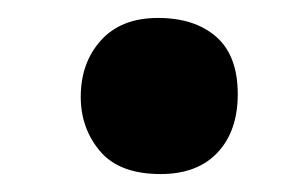

<svg xmlns="http://www.w3.org/2000/svg" viewBox="-20 -429 340 214"><path d="M70 -321Q70 -359 92.5 -384Q115 -409 156 -409Q197 -409 221 -388Q245 -367 245 -324Q245 -283 222.5 -259Q200 -235 159 -235Q113 -235 91.5 -260.5Q70 -286 70 -321Z"/></svg>

Font: Abril Fatface
Style: Regular
Weight: 400
Designer: Veronika Burian, Jos Scaglione
Foundry: TypeTogether
Version: Version 1.001